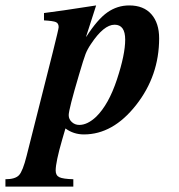

<svg xmlns="http://www.w3.org/2000/svg" viewBox="-140 -482 660 707"><path d="M177 -347H178Q219 -411 255.5 -436.5Q292 -462 336 -462Q389 -462 417.5 -429.5Q446 -397 446 -341Q446 -203 361 -95Q276 13 169 13Q131 13 101 -9L89 32Q65 115 65 146Q65 164 78.5 170.5Q92 177 130 178V205H-120V178Q-84 178 -70 163Q-56 148 -42 92L54 -288Q76 -376 76 -382Q76 -396 66 -400.5Q56 -405 22 -407V-434Q73 -440 214 -462ZM282 -391Q242 -391 195 -320Q182 -301 175 -283Q168 -265 151 -207Q113 -79 113 -58Q113 -43 124.5 -32.5Q136 -22 152 -22Q182 -22 214 -52Q260 -97 290.5 -189Q321 -281 321 -336Q321 -391 282 -391Z"/></svg>

Font: STIX
Style: Bold Italic
Weight: 700
Italic angle: -16.33°
Designer: MicroPress Inc., with final additions and corrections provided by Coen Hoffman, Elsevier (retired)
Version: Version 1.1.1